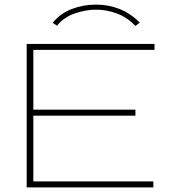

<svg xmlns="http://www.w3.org/2000/svg" viewBox="-20 -815 790 835"><path d="M96 0V-624H652V-598H125V-338H569V-312H125V-26H647V0ZM228 -703 209 -716Q243 -757 292.5 -776Q342 -795 398 -795Q451 -795 498.5 -776.5Q546 -758 588 -717L569 -702Q533 -740 488 -756.5Q443 -773 398 -773Q353 -773 305 -756.5Q257 -740 228 -703Z"/></svg>

Font: Inconsolata ExtraExpanded ExtraLight
Style: Regular
Weight: 200
Width: 8
Monospace: yes
Designer: Raph Levien, Cyreal, Brenton Simpson
Foundry: Raph Levien, Cyreal, Google
Version: Version 3.100; ttfautohint (v1.8.4.7-5d5b)